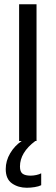

<svg xmlns="http://www.w3.org/2000/svg" viewBox="-20 -664 262 904"><path d="M70 0V-644H152V0H146Q74 54 74 120Q74 145 86.5 154Q99 163 124 163Q137 163 151 160Q165 157 174 152V208Q162 214 143 217Q124 220 106 220Q66 220 36.5 199.5Q7 179 7 132Q7 93 28 57.5Q49 22 82 0Z"/></svg>

Font: Kanit Light
Style: Regular
Weight: 300
Designer: Katatrad Team
Foundry: CadsonDemak
Version: Version 2.000; ttfautohint (v1.8.3)